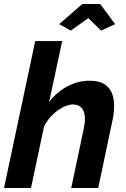

<svg xmlns="http://www.w3.org/2000/svg" viewBox="-24 -934 626 954"><path d="M270 -814 385 -914H474L548 -814L478 -782L415 -844L328 -782ZM151 -730H285L220 -427Q258 -477 311 -505Q364 -533 420 -533Q467 -533 493.5 -516.5Q520 -500 531.5 -472.5Q543 -445 543 -410Q543 -390 540.5 -369Q538 -348 533 -327L464 0H330L392 -294Q395 -308 396.5 -320Q398 -332 398 -343Q398 -380 382 -397.5Q366 -415 337 -415Q316 -415 288.5 -401Q261 -387 236 -362.5Q211 -338 195 -306L130 0H-4Z"/></svg>

Font: Raleway Thin
Style: Bold Italic
Weight: 700
Italic angle: -12°
Version: Version 4.026